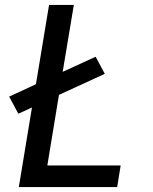

<svg xmlns="http://www.w3.org/2000/svg" viewBox="-20 -755 616 775"><path d="M56 0H453L467 -87H171L218 -372L403 -457L366 -526L233 -465L278 -735H178L125 -415L17 -365L54 -296L109 -321Z"/></svg>

Font: Iosevka Sparkle Medium
Style: Italic
Weight: 500
Italic angle: -9°
Designer: Belleve Invis
Foundry: Belleve Invis
Version: Version 4.5.0; ttfautohint (v1.8.3)